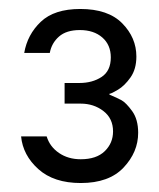

<svg xmlns="http://www.w3.org/2000/svg" viewBox="-20 -781 355 428"><path d="M27 -477H84Q91 -454 111.5 -440Q132 -426 160 -426Q195 -426 213.5 -444Q232 -462 232 -488Q232 -517 210.5 -533.5Q189 -550 160 -550H124V-596H157Q186 -596 206.5 -609.5Q227 -623 227 -653Q227 -681 208 -697.5Q189 -714 158 -714Q128 -714 111.5 -699.5Q95 -685 91 -663H34Q41 -704 71 -732.5Q101 -761 159 -761Q221 -761 252.5 -729Q284 -697 284 -655Q284 -627 271 -608.5Q258 -590 243 -581Q228 -572 224 -572V-570Q241 -563 251 -557.5Q261 -552 274.5 -533.5Q288 -515 288 -485Q288 -442 255.5 -407.5Q223 -373 160 -373Q100 -373 65.5 -404Q31 -435 27 -477Z"/></svg>

Font: Be Vietnam
Style: Regular
Weight: 400
Designer: Gabriel Lam
Foundry: TypeRant
Version: Version 4.000